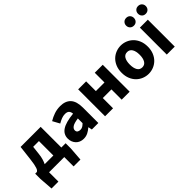

<svg xmlns="http://www.w3.org/2000/svg" viewBox="36 -1521 2502 2502"><g transform="rotate(-45 1287.5 -270.0)"><path d="M152 0V172H25L11 -19V-115H42Q51 -120 59 -129.5Q67 -139 74 -159.5Q81 -180 87.5 -213Q94 -246 100 -299L123 -496H493V-115H572V-19L558 172H432V0ZM227 -266Q222 -217 211 -180Q200 -143 186 -115H346V-381H240Z M782 12Q748 12 720.5 0.5Q693 -11 674 -31.5Q655 -52 644.5 -79Q634 -106 634 -138Q634 -216 700 -260Q766 -304 913 -319Q911 -352 893.5 -371.5Q876 -391 835 -391Q803 -391 771.5 -379Q740 -367 704 -346L651 -443Q699 -472 751.5 -490Q804 -508 863 -508Q959 -508 1009.5 -453.5Q1060 -399 1060 -284V0H940L930 -51H926Q894 -23 859 -5.5Q824 12 782 12ZM832 -102Q857 -102 875 -113Q893 -124 913 -144V-231Q835 -220 805 -199Q775 -178 775 -149Q775 -125 790.5 -113.5Q806 -102 832 -102Z M1184 0V-496H1331V-317H1490V-496H1637V0H1490V-189H1331V0Z M1979 12Q1932 12 1888 -5.5Q1844 -23 1810.5 -56Q1777 -89 1757 -137.5Q1737 -186 1737 -248Q1737 -310 1757 -358.5Q1777 -407 1810.5 -440Q1844 -473 1888 -490.5Q1932 -508 1979 -508Q2026 -508 2069.5 -490.5Q2113 -473 2146.5 -440Q2180 -407 2200 -358.5Q2220 -310 2220 -248Q2220 -186 2200 -137.5Q2180 -89 2146.5 -56Q2113 -23 2069.5 -5.5Q2026 12 1979 12ZM1979 -107Q2024 -107 2047 -145Q2070 -183 2070 -248Q2070 -313 2047 -351Q2024 -389 1979 -389Q1933 -389 1910.5 -351Q1888 -313 1888 -248Q1888 -183 1910.5 -145Q1933 -107 1979 -107Z M2321 0V-496H2468V0ZM2285 -569Q2253 -569 2233 -589.5Q2213 -610 2213 -641Q2213 -671 2233 -691.5Q2253 -712 2285 -712Q2317 -712 2336.5 -691.5Q2356 -671 2356 -641Q2356 -610 2336.5 -589.5Q2317 -569 2285 -569ZM2503 -569Q2471 -569 2451.5 -589.5Q2432 -610 2432 -641Q2432 -671 2451.5 -691.5Q2471 -712 2503 -712Q2535 -712 2555 -691.5Q2575 -671 2575 -641Q2575 -610 2555 -589.5Q2535 -569 2503 -569Z"/></g></svg>

Font: Giro Regular
Style: Bold
Weight: 700
Designer: Paul D. Hunt
Foundry: Adobe Systems Incorporated
Version: Version 1.000;PS 1.0;hotconv 1.0.88;makeotf.lib2.5.647800